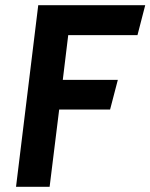

<svg xmlns="http://www.w3.org/2000/svg" viewBox="-20 -723 582 743"><path d="M128 -703 42 0H172L209 -299H406L436 -414H223L244 -587H512L542 -703Z"/></svg>

Font: Bluebird
Style: NrwObl
Weight: 400
Designer: Jasper
Foundry: Cannot Into Space Fonts
Version: Version 0.98